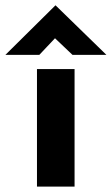

<svg xmlns="http://www.w3.org/2000/svg" viewBox="-65 -693 415 713"><path d="M72.3 -436.5H211.9V0H72.3ZM204.1 -489.3 126 -563.5 160.2 -573.2 81.1 -489.3H-44.9L140.6 -672.9H141.6L330.1 -489.3Z"/></svg>

Font: Josefin Sans CFJ
Style: Bold
Weight: 700
Designer: Santiago Orozco
Foundry: Typemade
Version: Version 2.001